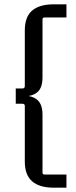

<svg xmlns="http://www.w3.org/2000/svg" viewBox="-20 -700 350 890"><path d="M177 -610V-342Q177 -293 153.5 -273Q130 -253 87 -253V-257Q130 -257 153.5 -236.5Q177 -216 177 -168V100Q177 109 186 109H288V170H229Q163 170 129 140.5Q95 111 95 49V-209Q95 -219 84 -219H53V-290H84Q95 -290 95 -301V-559Q95 -622 129 -651Q163 -680 229 -680H288V-619H186Q177 -619 177 -610Z"/></svg>

Font: Gemunu Libre ExtraLight
Style: Regular
Weight: 400
Version: Version 1.100